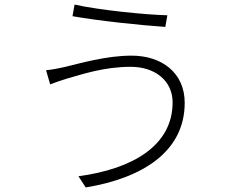

<svg xmlns="http://www.w3.org/2000/svg" viewBox="-20 -787 1040 842"><path d="M737 -338C737 -148 561 -46 324 -14L356 35C601 -5 790 -120 790 -336C790 -469 688 -543 557 -543C445 -543 331 -509 263 -493C235 -487 206 -481 182 -479L200 -417C222 -425 245 -434 276 -443C340 -461 436 -494 553 -494C661 -494 737 -432 737 -338ZM307 -767 298 -716C409 -696 599 -676 705 -669L714 -720C621 -722 412 -743 307 -767Z"/></svg>

Font: Noto Sans CJK KR Light
Style: Regular
Weight: 300
Designer: Ryoko NISHIZUKA (kana & ideographs); Paul D. Hunt (Latin, Greek & Cyrillic); Wenlong ZHANG (bopomofo); Sandoll Communica
Foundry: Adobe Systems Incorporated
Version: Version 1.004;PS 1.004;hotconv 1.0.82;makeotf.lib2.5.63406